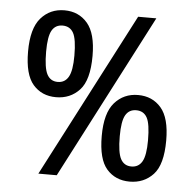

<svg xmlns="http://www.w3.org/2000/svg" viewBox="-45 -587 648 641"><g transform="rotate(5 279.5 -266.5)"><path d="M106.4 8.8 392.6 -542H453.6L168 8.8ZM142.6 -250.5Q94.7 -250.5 65.7 -283.9Q36.6 -317.4 36.6 -394.5Q36.6 -472.2 67.4 -507.1Q98.1 -542 146 -542Q193.8 -542 223.1 -507.8Q252.4 -473.6 252.4 -398.4Q252.4 -317.4 221.4 -283.9Q190.4 -250.5 142.6 -250.5ZM144 -301.8Q168 -301.8 179.9 -322.8Q191.9 -343.8 191.9 -394Q191.9 -449.2 180.4 -470Q168.9 -490.7 144 -490.7Q120.1 -490.7 108.4 -470.5Q96.7 -450.2 96.7 -399.4Q96.7 -344.7 108.2 -323.2Q119.6 -301.8 144 -301.8ZM412.1 8.8Q364.3 8.8 335.2 -24.2Q306.2 -57.1 306.2 -134.8Q306.2 -211.9 336.9 -246.8Q367.7 -281.7 415.5 -281.7Q463.4 -281.7 492.7 -247.8Q522 -213.9 522 -138.7Q522 -57.6 491 -24.4Q460 8.8 412.1 8.8ZM413.6 -42Q437.5 -42 449.5 -62.7Q461.4 -83.5 461.4 -133.8Q461.4 -189 450 -209.7Q438.5 -230.5 413.6 -230.5Q389.6 -230.5 377.9 -210.2Q366.2 -189.9 366.2 -139.2Q366.2 -84.5 377.7 -63.2Q389.2 -42 413.6 -42Z"/></g></svg>

Font: Harmattan
Style: Regular
Weight: 400
Designer: George W. Nuss III and SIL International
Foundry: SIL International
Version: Version 4.000